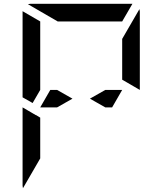

<svg xmlns="http://www.w3.org/2000/svg" viewBox="-20 -1020 856 1012"><path d="M624 -782V-815L715 -972Q717 -964 717 -959V-546L624 -600V-607ZM535 -546H624L571 -454H535L454 -500ZM281 -454H238H192L245 -546H281L362 -500ZM99 -507V-959Q99 -959 99 -961L192 -907V-905V-895V-861V-782V-578V-546L152 -477ZM192 -218V-185L101 -28Q99 -36 99 -41V-454L147 -426L169 -413V-414L192 -400ZM284 -907 127 -998Q135 -1000 140 -1000H676Q676 -1000 678 -1000L624 -907H621H590H454H362Z"/></svg>

Font: DSEG14 Modern Mini
Style: Regular
Weight: 400
Designer: Keshikan(Twitter:@keshinomi_88pro)
Version: Version 0.46